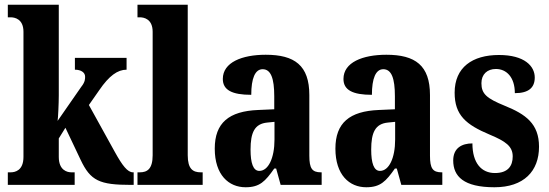

<svg xmlns="http://www.w3.org/2000/svg" viewBox="-20 -780 2317 810"><path d="M13 0H295V-53H281C264 -53 228 -61 228 -118V-196L256 -241L320 -106C362 -17 400 0 533 0H544V-53H541C518 -53 496 -82 465 -138L355 -337L399 -400C440 -460 476 -486 514 -486V-536H296V-486C322 -486 339 -474 339 -457C339 -449 340 -435 323 -414L223 -270C225 -282 228 -343 228 -378V-760H13V-707H25C42 -707 79 -700 79 -646V-118C79 -60 43 -53 25 -53H13Z M560 0H835V-53H827C794 -53 772 -67 772 -125V-760H560V-707H570C587 -707 624 -700 624 -646V-125C624 -67 601 -53 570 -53H560Z M1016 10C1076 10 1099 -15 1137 -69H1145L1164 0H1337V-53H1334C1297 -53 1285 -69 1285 -123V-379C1285 -504 1223 -549 1101 -549C1001 -549 920 -517 920 -447C920 -400 959 -380 1040 -380C1040 -449 1056 -488 1088 -488C1123 -488 1137 -449 1137 -374V-319L1069 -316C946 -311 886 -262 886 -153C886 -42 945 10 1016 10ZM1074 -59C1048 -59 1037 -92 1037 -149C1037 -221 1054 -258 1108 -263L1138 -266V-191C1138 -113 1112 -59 1074 -59Z M1525 10C1585 10 1608 -15 1646 -69H1654L1673 0H1846V-53H1843C1806 -53 1794 -69 1794 -123V-379C1794 -504 1732 -549 1610 -549C1510 -549 1429 -517 1429 -447C1429 -400 1468 -380 1549 -380C1549 -449 1565 -488 1597 -488C1632 -488 1646 -449 1646 -374V-319L1578 -316C1455 -311 1395 -262 1395 -153C1395 -42 1454 10 1525 10ZM1583 -59C1557 -59 1546 -92 1546 -149C1546 -221 1563 -258 1617 -263L1647 -266V-191C1647 -113 1621 -59 1583 -59Z M2066 10C2190 10 2254 -58 2254 -161C2254 -258 2198 -298 2109 -334C2033 -365 2011 -384 2011 -429C2011 -467 2036 -489 2072 -489C2117 -489 2152 -454 2152 -387C2210 -387 2236 -410 2236 -453C2236 -501 2193 -548 2085 -548C1973 -548 1898 -496 1898 -389C1898 -294 1946 -254 2046 -212C2113 -184 2143 -163 2143 -120C2143 -80 2123 -50 2068 -50C2011 -50 1973 -92 1973 -175C1929 -175 1892 -156 1892 -103C1892 -36 1936 10 2066 10Z"/></svg>

Font: Noto Serif Tamil ExtraCondensed ExtraBold
Style: Regular
Weight: 800
Width: 2
Designer: Indian Type Foundry, Tom Grace, and the Monotype Design Team
Foundry: Monotype Imaging Inc.
Version: Version 2.004